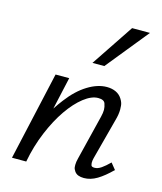

<svg xmlns="http://www.w3.org/2000/svg" viewBox="-113 -835 781 924"><g transform="rotate(15 277.5 -373.5)"><path d="M392 5Q376 5 364 0.5Q352 -4 344.5 -15Q337 -26 336.5 -35Q336 -44 336 -46Q336 -60 341 -79L396 -302Q401 -322 401 -337Q401 -351 395 -368Q389 -385 360 -385Q327 -385 288.5 -355Q250 -325 214 -273Q178 -221 148.5 -150.5Q119 -80 104 0H33L132 -441H200L164 -280Q181 -306 198 -328Q242 -386 291.5 -416.5Q341 -447 387 -447Q412 -447 431.5 -438Q451 -429 462.5 -411Q474 -393 475 -377.5Q476 -362 476 -359Q476 -334 467 -303L413 -99Q410 -87 410 -77Q410 -72 412 -64Q414 -56 429 -56Q445 -56 462.5 -68Q480 -80 502 -102L527 -71Q490 -34 457.5 -14.5Q425 5 392 5ZM289 -541 430 -752H519L348 -541Z"/></g></svg>

Font: Isabella Sans
Style: Italic
Weight: 400
Italic angle: -12°
Designer: Christian Thalmann (Catharsis Fonts), Cristiano Sobral
Foundry: The Isabella Sans Project Authors
Version: Version 2.026; ttfautohint (v1.8.4.7-5d5b-dirty)